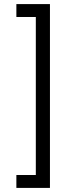

<svg xmlns="http://www.w3.org/2000/svg" viewBox="-20 -780 357 938"><path d="M224 -760V138H60V75H155V-697H60V-760Z"/></svg>

Font: IBM Plex Sans
Style: Regular
Weight: 400
Designer: Mike Abbink, Paul van der Laan, Pieter van Rosmalen
Foundry: Bold Monday
Version: Version 3.005